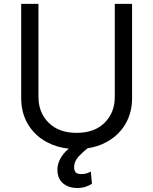

<svg xmlns="http://www.w3.org/2000/svg" viewBox="-20 -747 781 979"><path d="M373.6 211.6Q329.9 211.6 301.3 187.7Q272.7 163.7 272.7 117.9Q272.7 78.5 302.2 39.8Q313.6 24.9 330.6 11Q269.9 4.6 221.6 -21Q158 -54.3 123 -112.7Q88.1 -171.2 88.1 -245.7V-727.3H176.1V-252.8Q176.1 -172.9 228 -121.3Q279.8 -69.6 370.7 -69.6Q462 -69.6 513.7 -121.3Q565.3 -172.9 565.3 -252.8V-727.3H653.4V-245.7Q653.4 -171.2 618.4 -112.7Q583.5 -54.3 519.9 -21Q478 1.4 426.8 8.9Q403.1 27.7 383.2 48.3Q358 74.6 358 106.5Q358 122.5 365.8 131.6Q373.6 140.6 394.9 140.6Q410.9 140.6 423.3 136.4Q435.7 132.1 443.2 127.8L448.9 190.3Q437.1 197.8 418.1 204.7Q399.1 211.6 373.6 211.6Z"/></svg>

Font: Linik Sans
Style: Regular
Weight: 400
Designer: Rasmus Andersson (font), Marc Monis (original base), Kil Hyung-jin (Pretendard portions), Cristiano Sobral (main changes
Foundry: rsms
Version: Version 3.018;May 31, 2022;FontCreator 14.0.0.2814 64-bit; t